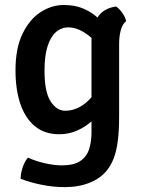

<svg xmlns="http://www.w3.org/2000/svg" viewBox="-20 -528 570 768"><path d="M484.5 -443.5Q469 -430.5 462.8 -406Q456.5 -381.5 456.5 -353V-63.5Q456.5 -3.5 451 37.2Q445.5 78 434.8 105.5Q424 133 408 153Q383.5 184.5 339.5 202.5Q295.5 220.5 238.5 220.5Q192.5 220.5 145 210.8Q97.5 201 62.5 187Q62.5 166 70.8 141.2Q79 116.5 92 102.5Q123.5 117 160.5 125.2Q197.5 133.5 227.5 133.5Q275.5 133.5 301.2 116Q327 98.5 336.5 68.5Q346 38.5 346 1.5V-367Q346 -417.5 368.8 -456Q391.5 -494.5 444 -502Q457 -494 469.2 -476.5Q481.5 -459 484.5 -443.5ZM42 -246.5Q42 -335 70 -392.8Q98 -450.5 142 -479.2Q186 -508 235 -508Q279.5 -508 312 -494.2Q344.5 -480.5 367.5 -460Q390.5 -439.5 406 -418.5L390 -322.5Q363.5 -366 326 -392.2Q288.5 -418.5 253.5 -418.5Q225 -418.5 203.5 -399.5Q182 -380.5 170 -342.2Q158 -304 158 -245.5Q158 -160.5 182.2 -122.8Q206.5 -85 241 -85Q279.5 -85 314.5 -110Q349.5 -135 370 -175.5L387 -90.5Q373 -66.5 347.8 -43.8Q322.5 -21 289 -6Q255.5 9 217 9Q158.5 9 119.5 -23.2Q80.5 -55.5 61.2 -113Q42 -170.5 42 -246.5Z"/></svg>

Font: Signika Light Medium
Style: Regular
Weight: 500
Version: Version 2.003;gftools[0.9.32]